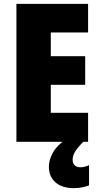

<svg xmlns="http://www.w3.org/2000/svg" viewBox="-20 -734 518 994"><path d="M436 0H65V-714H436V-566H243V-443H421V-295H243V-150H436ZM356 94Q356 111 366.5 121.5Q377 132 396 132Q409 132 421 128.5Q433 125 441 121V226Q428 231 408 235.5Q388 240 363 240Q301 240 267 210Q233 180 233 128Q233 95 253.5 57Q274 19 330 -20L411 0Q379 33 367.5 53Q356 73 356 94Z"/></svg>

Font: Noto Sans Bengali Condensed Black
Style: Regular
Weight: 900
Width: 3
Designer: Joana Ranito - Universal Thirst; Jelle Bosma - Monotype Design Team
Foundry: Universal Thirst ehf.
Version: Version 3.000; ttfautohint (v1.8.4.7-5d5b)